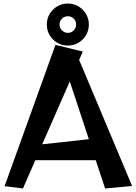

<svg xmlns="http://www.w3.org/2000/svg" viewBox="-20 -1054 768 1087"><path d="M483 -915Q483 -882 467 -855Q451 -828 424 -812Q397 -796 364 -796Q331 -796 304 -812Q277 -828 261 -855Q245 -882 245 -915Q245 -948 261 -975Q277 -1002 304 -1018Q331 -1034 364 -1034Q397 -1034 424 -1018Q451 -1002 467 -975Q483 -948 483 -915ZM411 -915Q411 -935 397.5 -948.5Q384 -962 364 -962Q345 -962 331 -948.5Q317 -935 317 -915Q317 -896 331 -882Q345 -868 364 -868Q384 -868 397.5 -882Q411 -896 411 -915ZM575 13 522 -147H180L110 13L6 0L294 -800L449 -762L428 -715L728 -1ZM375 -593 219 -237 483 -266Z"/></svg>

Font: RocknRoll One
Style: Regular
Weight: 400
Designer: Fontworks Inc.
Foundry: Fontworks Inc.
Version: Version 1.100